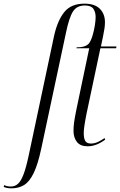

<svg xmlns="http://www.w3.org/2000/svg" viewBox="-148 -790 657 1050"><path d="M-85 240Q-111 240 -128 232L-125 222Q-111 230 -89 230Q-66 230 -49.5 215Q-33 200 -19 163Q-5 126 9 60L148 -595Q167 -679 204 -724.5Q241 -770 314 -770Q370 -770 398 -742Q426 -714 426 -668Q426 -651 423 -632Q420 -613 416 -594L404 -536H489L487 -526H401L325 -167Q315 -116 312.5 -95Q310 -74 310 -61Q310 -33 318.5 -19Q327 -5 349 -5Q368 -5 386 -13Q404 -21 424 -35L427 -26Q404 -9 380 0.5Q356 10 331 10Q291 10 272.5 -14Q254 -38 254 -74Q254 -96 257 -119.5Q260 -143 270 -192L340 -526H270L271 -531Q320 -531 338 -552Q349 -566 357.5 -593.5Q366 -621 370.5 -649.5Q375 -678 375 -697Q375 -724 362.5 -742Q350 -760 316 -760Q272 -760 251 -727Q230 -694 213 -612L78 21Q59 110 36 157Q13 204 -16.5 222Q-46 240 -85 240Z"/></svg>

Font: Noto Serif Display ExtraCondensed Light
Style: Italic
Weight: 300
Width: 2
Italic angle: -12°
Designer: Monotype Design Team
Foundry: Monotype Imaging Inc.
Version: Version 2.009